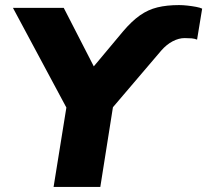

<svg xmlns="http://www.w3.org/2000/svg" viewBox="-20 -736 816 756"><path d="M191 0 249 -360 270 -259 31 -705H231L363 -448H327L465 -613Q499 -653 531 -675.5Q563 -698 600 -707Q637 -716 685 -716Q700 -716 718 -714Q736 -712 752 -709Q768 -706 776 -702L756 -580Q746 -584 734.5 -585Q723 -586 707 -586Q684 -586 660 -573.5Q636 -561 615 -537L378 -259L432 -360L375 0Z"/></svg>

Font: Nunito Sans 12pt Black
Style: Italic
Weight: 900
Italic angle: -9°
Designer: Vernon Adams
Foundry: Vernon Adams
Version: Version 3.101;gftools[0.9.27]